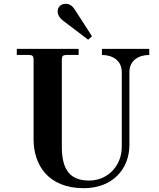

<svg xmlns="http://www.w3.org/2000/svg" viewBox="-20 -968 834 1006"><path d="M282 -908C282 -890 293 -873 310 -860L442 -760L462 -778L373 -916C357 -941 342 -948 324 -948C300 -948 282 -932 282 -908ZM68 -680H132C150 -680 156 -674 156 -656V-237C156 -108 229 18 419 18C570 18 658 -83 658 -208V-590C658 -654 710 -680 762 -680V-712H514V-680C566 -680 618 -654 618 -590V-198C618 -102 547 -22 447 -22C350 -22 304 -75 304 -198V-656C304 -674 310 -680 328 -680H392V-712H68Z"/></svg>

Font: Old Standard
Style: Bold
Weight: 700
Designer: Alexey Kryukov <alexios@thessalonica.org.ru>
Version: Version 2.0.2